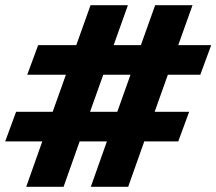

<svg xmlns="http://www.w3.org/2000/svg" viewBox="-20 -721 834 740"><path d="M667 -547H794L752 -433H627L576 -290H709L667 -176H536L474 -1H330L392 -176H287L225 -1H81L143 -176H0L42 -290H183L234 -433H85L127 -547H274L329 -701H473L418 -547H523L578 -701H722ZM327 -290H432L483 -433H378Z"/></svg>

Font: Tilda Sans Black
Style: Regular
Weight: 900
Designer: ParaType Ltd
Foundry: ParaType Ltd
Version: Version 1.009